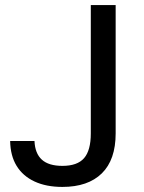

<svg xmlns="http://www.w3.org/2000/svg" viewBox="-20 -727 568 757"><path d="M436 -707V-201Q436 -97 381.5 -43.5Q327 10 226 10Q162 10 116 -11.5Q70 -33 45.5 -73Q21 -113 20 -171H116Q118 -122 145 -97.5Q172 -73 226 -73Q285 -73 311.5 -103.5Q338 -134 338 -201V-707Z"/></svg>

Font: 42dot Sans Light Medium
Style: Regular
Weight: 500
Version: Version 1.000